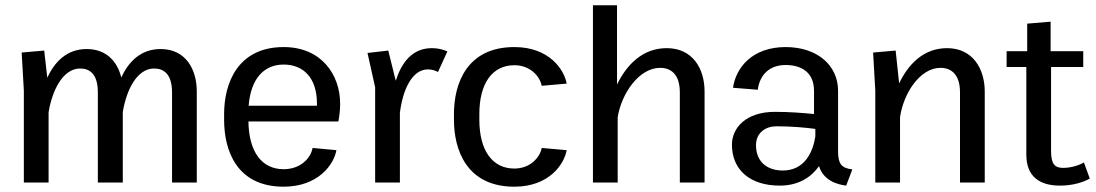

<svg xmlns="http://www.w3.org/2000/svg" viewBox="-20 -695 4173 731"><path d="M62.5 -495 70.8 -350V0H165V-267.5C178.3 -350 219.2 -434.2 285 -434.2C321.7 -434.2 352.5 -413.3 352.5 -343.3V0H447.5V-268.3C460.8 -350.8 500.8 -434.2 566.7 -434.2C603.3 -434.2 635 -413.3 635 -343.3V0H729.2V-346.7C729.2 -431.7 686.7 -508.3 591.7 -508.3C515 -508.3 469.2 -459.2 441.7 -400C426.7 -461.7 384.2 -508.3 310 -508.3C233.3 -508.3 187.5 -458.3 160 -399.2L148.3 -502.5Z M833.3 -238.3C833.3 -122.5 880.8 15.8 1060 15.8C1191.7 15.8 1251.7 -69.2 1260.8 -123.3L1170 -131.7C1164.2 -95.8 1126.7 -50.8 1060 -50.8C974.2 -50.8 927.5 -120 925.8 -232.5H1268.3C1272.5 -255 1275 -277.5 1275 -300C1275 -410 1204.2 -515.8 1060 -515.8C884.2 -515.8 833.3 -376.7 833.3 -261.7ZM926.7 -292.5C934.2 -390 980.8 -449.2 1060 -449.2C1133.3 -449.2 1186.7 -400.8 1186.7 -300.8V-292.5Z M1379.2 -493.3 1408.3 -362.5V0H1502.5V-265C1512.5 -348.3 1546.7 -430.8 1609.2 -430.8C1625 -430.8 1636.7 -426.7 1647.5 -420.8L1683.3 -499.2C1666.7 -506.7 1647.5 -511.7 1624.2 -511.7C1546.7 -511.7 1507.5 -452.5 1486.7 -387.5L1458.3 -502.5Z M1708.3 -239.2C1708.3 -124.2 1756.7 15.8 1938.3 15.8C2071.7 15.8 2128.3 -70.8 2137.5 -123.3L2042.5 -131.7C2035.8 -96.7 2000 -53.3 1938.3 -53.3C1854.2 -53.3 1805 -122.5 1805 -239.2V-260.8C1805 -377.5 1854.2 -446.7 1938.3 -446.7C2000 -446.7 2035.8 -403.3 2042.5 -368.3L2137.5 -376.7C2128.3 -429.2 2071.7 -515.8 1938.3 -515.8C1756.7 -515.8 1708.3 -375.8 1708.3 -260.8Z M2237.5 0H2331.7V-248.3C2345.8 -339.2 2413.3 -436.7 2493.3 -436.7C2532.5 -436.7 2568.3 -414.2 2568.3 -343.3V0H2662.5V-346.7C2662.5 -433.3 2617.5 -511.7 2518.3 -511.7C2424.2 -511.7 2364.2 -445 2329.2 -373.3V-675H2237.5Z M2766.7 -144.2C2766.7 -48.3 2835.8 11.7 2948.3 11.7C3022.5 11.7 3069.2 -21.7 3098.3 -62.5C3115 -7.5 3167.5 7.5 3201.7 11.7L3225 -50C3182.5 -55 3170.8 -72.5 3170.8 -119.2V-349.2C3170.8 -445 3093.3 -515.8 2970.8 -515.8C2845 -515.8 2781.7 -438.3 2770.8 -360.8L2865 -353.3C2873.3 -414.2 2913.3 -447.5 2970.8 -447.5C3031.7 -447.5 3079.2 -419.2 3079.2 -349.2V-260.8C3038.3 -265 2985 -269.2 2930.8 -269.2C2819.2 -269.2 2766.7 -207.5 2766.7 -144.2ZM3084.2 -204.2V-175C3074.2 -112.5 3041.7 -45.8 2960 -45.8C2907.5 -45.8 2858.3 -73.3 2858.3 -142.5C2858.3 -190 2895.8 -214.2 2935.8 -214.2C2994.2 -214.2 3047.5 -209.2 3084.2 -204.2Z M3312.5 0H3406.7V-249.2C3420 -340 3482.5 -436.7 3560.8 -436.7C3599.2 -436.7 3635 -414.2 3635 -343.3V0H3729.2V-346.7C3729.2 -433.3 3683.3 -511.7 3585.8 -511.7C3494.2 -511.7 3436.7 -447.5 3403.3 -377.5L3390 -502.5L3304.2 -495L3312.5 -350Z M3812.5 -440H3887.5V-106.7C3887.5 -21.7 3939.2 11.7 4015.8 11.7C4065.8 11.7 4105 -1.7 4129.2 -15L4106.7 -76.7C4094.2 -68.3 4061.7 -55.8 4027.5 -55.8C3996.7 -55.8 3981.7 -69.2 3981.7 -120V-440H4104.2V-500H3980V-612.5L3890.8 -605V-500H3812.5Z"/></svg>

Font: Boon Medium
Style: Regular
Weight: 500
Designer: Sungsit Sawaiwan
Foundry: FontUni
Version: Version 2.0